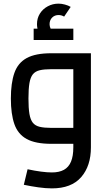

<svg xmlns="http://www.w3.org/2000/svg" viewBox="-20 -794 596 1060"><path d="M266.6 246Q232.4 246 191.4 240.2Q150.3 234.4 111.5 226.1L132.3 140.4Q172.2 149 206.6 153.5Q240.9 158 266.6 158Q306.6 158 332.9 143.6Q359.1 129.1 371.9 98.6Q384.8 68.1 384.8 19.4V-444.2L436.8 -412H263Q224.1 -412 199.5 -406.2Q174.9 -400.4 161.4 -383.8Q148 -367.1 142.5 -334.9Q137.1 -302.6 137.1 -250Q137.1 -197.4 142.5 -165.1Q148 -132.9 161.4 -116.2Q174.9 -99.6 199.5 -93.8Q224.1 -88 263 -88H384.8V0H263Q176 0 127.5 -26.5Q79 -53 59.5 -108.5Q40 -164 40 -250Q40 -336 59.5 -391.5Q79 -447 127.5 -473.5Q176 -500 263 -500H481.9V19.4Q481.9 122.1 428.1 184Q374.2 246 266.6 246ZM220.6 -574.3Q202.5 -596.2 193.4 -617Q184.2 -637.8 184.2 -660.7Q184.2 -693.4 200.3 -719Q216.4 -744.6 243.7 -759.2Q270.9 -773.9 303.1 -773.9Q320.1 -773.9 338.6 -768.8Q357.2 -763.8 370.3 -755.9L334.1 -702.4Q319.2 -711 303.5 -711Q281.7 -711 267.7 -696.9Q253.7 -682.7 253.7 -660.4Q253.7 -638.2 272.9 -616.1ZM165.8 -573V-635.9H384.9V-573Z"/></svg>

Font: TitilliumWeb ExtraLight
Style: Regular
Weight: 400
Designer: Mohamed Gaber, Accademia di Belle Arti di Urbino and others
Foundry: Kief Type Foundry, Accademia di Belle Arti di Urbino and others
Version: Version 3.000; ttfautohint (v1.8.2)